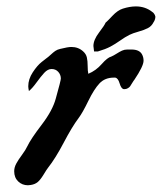

<svg xmlns="http://www.w3.org/2000/svg" viewBox="-20 -585 495 587"><path d="M279.3 -427.7Q279.3 -427.7 267.6 -427.7Q267.6 -427.7 265.6 -444.3Q265.6 -462.9 282.7 -485.4Q299.8 -507.8 302.7 -515.6Q307.6 -519.5 323.7 -536.6Q339.8 -553.7 355.5 -558.6Q377 -565.4 395.5 -565.4Q424.8 -565.4 446.3 -547.9Q448.2 -546.9 449.7 -544.9Q451.2 -543 452.1 -541.5Q453.1 -540 453.6 -538.6Q454.1 -537.1 454.6 -535.6Q455.1 -534.2 455.1 -533.2Q455.1 -530.3 454.1 -526.9Q453.1 -523.4 452.1 -521.5Q451.2 -519.5 449.2 -516.6Q443.4 -504.9 432.1 -499Q420.9 -493.2 403.3 -488.3Q385.7 -483.4 376 -478.5Q362.3 -471.7 347.2 -460.9Q332 -450.2 317.4 -442.4Q302.7 -434.6 279.3 -427.7ZM166 -344.7Q166 -356.4 158.2 -365.2Q150.4 -374 137.7 -374Q126 -374 115.2 -362.3Q104.5 -350.6 91.8 -333Q79.1 -315.4 68.4 -306.6Q66.4 -316.4 66.4 -321.3Q66.4 -342.8 80.1 -363.8Q93.8 -384.8 107.4 -395.5L121.1 -406.2Q127 -410.2 134.8 -417.5Q142.6 -424.8 148.9 -429.2Q155.3 -433.6 164.1 -435.5Q187.5 -441.4 198.2 -441.4Q219.7 -441.4 234.4 -427.7Q243.2 -419.9 245.6 -409.2Q248 -398.4 248 -383.3Q248 -368.2 250 -359.4Q273.4 -369.1 291 -389.2Q308.6 -409.2 320.3 -412.1Q327.1 -415 336.4 -420.9Q345.7 -426.8 353 -430.2Q360.4 -433.6 369.1 -433.6H381.8Q406.2 -433.6 414.1 -418.9Q418.9 -410.2 418.9 -399.4Q418.9 -382.8 390.6 -340.8Q388.7 -338.9 384.3 -331.5Q379.9 -324.2 377.9 -321.3Q376 -318.4 371.1 -315.4Q366.2 -312.5 361.3 -312.5H358.4Q350.6 -313.5 345.7 -330.1Q340.8 -346.7 332 -347.7H328.1Q300.8 -347.7 284.2 -330.1Q267.6 -312.5 250 -276.4Q232.4 -240.2 220.7 -224.6Q200.2 -197.3 174.8 -148.9Q149.4 -100.6 127 -72.3Q123 -67.4 113.3 -51.3Q103.5 -35.2 95.2 -28.3Q86.9 -21.5 74.2 -19.5Q72.3 -19.5 69.3 -19Q66.4 -18.6 65.4 -18.6Q47.9 -18.6 35.6 -30.3Q23.4 -42 23.4 -61.5Q23.4 -73.2 29.8 -85Q36.1 -96.7 47.4 -111.8Q58.6 -127 63.5 -137.7Q74.2 -160.2 107.4 -203.6Q140.6 -247.1 150.4 -283.2Q166 -338.9 166 -344.7Z"/></svg>

Font: Essays1743
Style: Italic
Weight: 500
Italic angle: -10°
Designer: Based on the typeface in a 1743 English translation of the essays of Montaigne.  PostScript/TrueType font designed by Jo
Version: Version 002.100